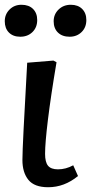

<svg xmlns="http://www.w3.org/2000/svg" viewBox="-66 -771 386 805"><path d="M136 14Q78 14 53 -17Q28 -48 28 -100Q28 -131 33 -230.5Q38 -330 48 -508L158 -517L171 -510Q147 -368 135 -269.5Q123 -171 123 -126Q123 -91 135.5 -76Q148 -61 177 -61Q210 -61 241 -78L261 -33Q204 14 136 14ZM159 -682Q159 -711 179.5 -731Q200 -751 231 -751Q261 -751 278.5 -733.5Q296 -716 296 -687Q296 -656 276 -636.5Q256 -617 226 -617Q195 -617 177 -634.5Q159 -652 159 -682ZM-46 -682Q-46 -711 -26 -731Q-6 -751 24 -751Q55 -751 72.5 -733.5Q90 -716 90 -687Q90 -656 70 -636.5Q50 -617 19 -617Q-11 -617 -28.5 -634.5Q-46 -652 -46 -682Z"/></svg>

Font: Literata 12pt Medium
Style: Italic
Weight: 500
Italic angle: -2°
Designer: Latin by Veronika Burian and Jose Scaglione. Greek by Irene Vlachou. Cyrillic by Vera Evstafieva
Foundry: TypeTogether
Version: Version 3.002